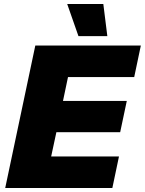

<svg xmlns="http://www.w3.org/2000/svg" viewBox="-20 -937 722 957"><path d="M6 0 156 -710H682L649 -553H319L294 -434H612L579 -278H261L235 -157H573L540 0ZM371 -757 315 -917H495L515 -757Z"/></svg>

Font: Geist Black
Style: Italic
Weight: 900
Italic angle: -12°
Designer: Basement.studio, Andrés Briganti, Mateo Zaragoza
Foundry: Basement.studio, Vercel, Andrés Briganti, Guido Ferreyra, Mateo Zaragoza
Version: Version 1.500; ttfautohint (v1.8.4.7-5d5b)